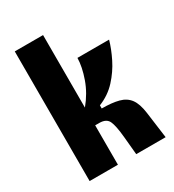

<svg xmlns="http://www.w3.org/2000/svg" viewBox="-171 -800 817 899"><g transform="rotate(-30 237.5 -350.5)"><path d="M48 0V-701H201V-309Q244 -361 265 -420.5Q286 -480 287 -528H458Q446 -485 422 -436.5Q398 -388 360 -346.5Q322 -305 267 -283V-266Q322 -266 358 -256.5Q394 -247 413.5 -220.5Q433 -194 440 -142L459 0H300L291 -97Q285 -162 273 -187.5Q261 -213 223 -213H201V0Z"/></g></svg>

Font: Bricolage Grotesque 12pt Condensed ExtraBold
Style: Regular
Weight: 800
Width: 3
Designer: Mathieu Triay
Foundry: Atelier Triay
Version: Version 1.001; ttfautohint (v1.8.4.7-5d5b);gftools[0.9.33.de